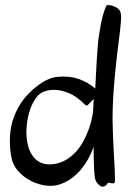

<svg xmlns="http://www.w3.org/2000/svg" viewBox="-20 -706 517 742"><path d="M446.8 -617.2Q446.3 -606.9 443.8 -586.4Q441.4 -565.9 437.7 -537.8Q434.1 -509.8 430.2 -475.3Q426.3 -440.9 422.9 -403.1Q419.4 -365.2 417.2 -325.4Q415 -285.6 415 -246.1Q415 -225.6 416 -199.7Q417 -173.8 418.2 -147.2Q419.4 -120.6 420.9 -95Q422.4 -69.3 423.3 -48.8Q424.3 -28.3 424.3 -15.1Q424.3 -2 422.9 0Q420.4 2.9 416.5 2.7Q412.6 2.4 408.7 1.7Q404.8 1 401.1 0.5Q397.5 0 396 2Q395 4.4 392.6 7.1Q390.1 9.8 387 12Q383.8 14.2 379.4 15.1Q375 16.1 370.1 14.2Q361.8 9.3 354.7 0.2Q347.7 -8.8 346.2 -22.9Q344.7 -32.7 344 -45.9Q343.3 -59.1 342.8 -74.5Q342.3 -89.8 342 -106.2Q341.8 -122.6 341.8 -138.2Q330.1 -106 314 -80.3Q297.9 -54.7 279.1 -36.1Q260.3 -17.6 239.7 -6.1Q219.2 5.4 199.2 9.8Q172.9 15.1 144.3 9Q115.7 2.9 91.1 -11.5Q66.4 -25.9 48.3 -47.1Q30.3 -68.4 24.9 -94.2Q21 -112.3 19.5 -129.4Q18.1 -146.5 18.1 -162.1Q18.1 -203.6 28.3 -237.3Q38.6 -271 54.7 -297.6Q70.8 -324.2 90.1 -343.8Q109.4 -363.3 127.4 -376.5Q145.5 -389.6 159.7 -396.5Q173.8 -403.3 180.2 -404.8Q191.9 -408.2 203.6 -409.2Q215.3 -410.2 226.1 -410.2Q247.6 -410.2 266.1 -405.8Q284.7 -401.4 300 -394.5Q315.4 -387.7 327.4 -379.4Q339.4 -371.1 348.1 -363.8Q349.6 -393.1 351.1 -422.4Q352.5 -451.7 354.2 -478Q356 -504.4 357.7 -526.9Q359.4 -549.3 361.8 -564.9Q365.7 -591.3 369.4 -610.4Q373 -629.4 376.7 -643.3Q380.4 -657.2 384 -667Q387.7 -676.8 391.1 -684.1Q393.1 -686 397.7 -686.3Q402.3 -686.5 408.2 -685.3Q414.1 -684.1 420.4 -681.6Q426.8 -679.2 432.1 -675.8Q437 -672.4 440.4 -668.5Q443.8 -664.6 445.8 -658.2Q447.8 -651.9 448 -642.1Q448.2 -632.3 446.8 -617.2ZM340.8 -294.9Q340.8 -301.3 341.3 -308.8Q341.8 -316.4 342.8 -323.2Q338.9 -319.8 335.7 -317.1Q332.5 -314.5 331.1 -312Q320.3 -299.8 316.4 -298.6Q312.5 -297.4 308.1 -301.8Q274.9 -335 244.4 -346.9Q213.9 -358.9 189 -358.9Q172.4 -358.9 159.9 -355.2Q147.5 -351.6 140.1 -347.2Q127 -339.4 116.2 -323.5Q105.5 -307.6 97.9 -287.1Q90.3 -266.6 86.2 -242.9Q82 -219.2 82 -195.8Q82 -170.9 87.2 -147.9Q92.3 -125 103.5 -107.4Q114.7 -89.8 132.8 -79.8Q150.9 -69.8 176.8 -70.8Q205.1 -72.3 228.3 -84.5Q251.5 -96.7 269.8 -115.7Q288.1 -134.8 301.3 -158.7Q314.5 -182.6 323.2 -207Q332 -231.4 336.4 -254.4Q340.8 -277.3 340.8 -294.9Z"/></svg>

Font: Oregano
Style: Regular
Weight: 400
Version: Version 1.000